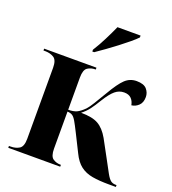

<svg xmlns="http://www.w3.org/2000/svg" viewBox="-139 -871 876 976"><g transform="rotate(20 299.5 -383.0)"><path d="M251 -616Q272 -649 293 -690.5Q314 -732 329 -766H454V-756Q442 -743 418.5 -723.5Q395 -704 367 -682.5Q339 -661 311 -641Q283 -621 261 -606H251ZM17 0V-10H26Q53 -10 72.5 -22Q92 -34 92 -76V-460Q92 -502 72 -514Q52 -526 25 -526H16V-536H299V-526H297Q273 -526 255 -514Q237 -502 237 -460V-286Q265 -286 282.5 -294Q300 -302 322 -324Q335 -338 351 -364.5Q367 -391 391 -431Q427 -493 453 -517.5Q479 -542 515 -542Q554 -542 570 -523.5Q586 -505 586 -481Q586 -451 569 -435Q552 -419 531 -417Q527 -439 513.5 -452.5Q500 -466 475 -466Q448 -466 426.5 -448Q405 -430 379 -388Q358 -353 342 -332Q326 -311 304 -294Q365 -294 397.5 -275.5Q430 -257 455 -213L506 -119Q530 -74 543 -50.5Q556 -27 567 -18.5Q578 -10 595 -10H599V0H561Q509 0 471.5 -6.5Q434 -13 407 -33.5Q380 -54 360 -96L313 -190Q295 -226 284.5 -244Q274 -262 264 -268.5Q254 -275 237 -276V-76Q237 -34 255 -22Q273 -10 296 -10H298V0Z"/></g></svg>

Font: Noto Serif Display SemiCondensed
Style: Bold
Weight: 700
Width: 4
Designer: Monotype Design Team
Foundry: Monotype Imaging Inc.
Version: Version 2.009